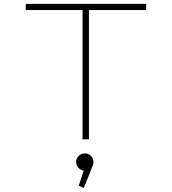

<svg xmlns="http://www.w3.org/2000/svg" viewBox="-20 -720 890 992"><path d="M735 -700V-668H439.5V0H406.5V-668H113V-700ZM463 116Q463 126.5 459 136L413 251.5L387 239L412.5 161.5Q396 159 384.8 146.2Q373.5 133.5 373.5 116Q373.5 98.5 386.8 85.5Q400 72.5 418.5 72.5Q437 72.5 450 85.5Q463 98.5 463 116Z"/></svg>

Font: League Mono Wide Thin
Style: Regular
Weight: 100
Width: 8
Designer: Tyler Finck
Foundry: The League of Moveable Type / Tyler Finck
Version: Version 2.210